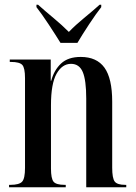

<svg xmlns="http://www.w3.org/2000/svg" viewBox="-20 -786 572 806"><path d="M18 0H256V-10H252Q216 -10 205 -23Q194 -36 194 -79V-344Q194 -435 217.5 -476.5Q241 -518 278 -518Q313 -518 327.5 -483.5Q342 -449 342 -372V0H510V-10H506Q472 -10 461.5 -24Q451 -38 451 -82V-359Q451 -457 418.5 -502Q386 -547 319 -547Q266 -547 236.5 -519.5Q207 -492 195 -447H193V-536H21V-526H26Q62 -526 73.5 -513.5Q85 -501 85 -458V-81Q85 -37 73 -23.5Q61 -10 23 -10H18ZM234 -606H305Q325 -640 354 -684Q383 -728 405 -756V-766H398Q369 -740 333 -710.5Q297 -681 269 -652Q240 -681 204.5 -710.5Q169 -740 140 -766H133V-756Q155 -728 184 -684Q213 -640 234 -606Z"/></svg>

Font: Noto Serif Display Condensed Semi
Style: Regular
Weight: 600
Width: 3
Designer: Monotype Design Team
Foundry: Monotype Imaging Inc.
Version: Version 1.900